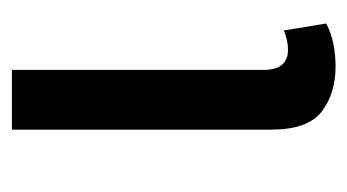

<svg xmlns="http://www.w3.org/2000/svg" viewBox="-154 -434 598 331"><g transform="rotate(-90 145.5 -269.0)"><path d="M196 10Q149 10 118 -14Q87 -38 87 -101V-548H190V-114Q190 -72 225 -72Q240 -72 258 -79L270 -6Q252 3 233.5 6.5Q215 10 196 10Z"/></g></svg>

Font: Noto Sans Thai SemCond Med
Style: Regular
Weight: 500
Width: 4
Designer: Monotype Design Team
Foundry: Monotype Imaging Inc.
Version: Version 2.002; ttfautohint (v1.8.4.7-5d5b)